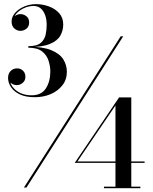

<svg xmlns="http://www.w3.org/2000/svg" viewBox="-20 -830 758 952"><path d="M98.5 100 578.5 -650H591L111 100ZM152.5 -348Q107.5 -348 78.2 -362Q49 -376 34.5 -398Q20 -420 20 -443.5Q20 -465.5 33 -478.2Q46 -491 65 -491Q82 -491 94 -479.5Q106 -468 106 -448.5Q106 -431 93 -419.5Q80 -408 63 -408Q47 -408 33.8 -418.5Q20.5 -429 20.5 -443.5H27.5Q27.5 -421 41.2 -401.2Q55 -381.5 79.5 -369.5Q104 -357.5 137 -357.5Q185.5 -357.5 207.5 -391.8Q229.5 -426 229.5 -476Q229.5 -500 221.2 -527.5Q213 -555 189.8 -574.2Q166.5 -593.5 120.5 -593.5V-598.5Q192.5 -598.5 234.2 -581.2Q276 -564 293.8 -535.8Q311.5 -507.5 311.5 -474Q311.5 -435 289.2 -406.8Q267 -378.5 231 -363.2Q195 -348 152.5 -348ZM495.5 103V95.5H552.5V-307L364 -29.5H697V-22.5H350.5L570.5 -347H631V95.5H676V103ZM120.5 -596.5V-601Q163.5 -601 182.5 -617.8Q201.5 -634.5 206.5 -659Q211.5 -683.5 211.5 -706.5Q211.5 -732.5 204.2 -753.8Q197 -775 182.5 -787.8Q168 -800.5 145.5 -800.5Q129 -800.5 111.5 -794.8Q94 -789 79 -778.5Q64 -768 54.8 -754Q45.5 -740 45.5 -723H38.5Q38.5 -740 52.5 -750Q66.5 -760 81.5 -760Q98 -760 111.2 -749.2Q124.5 -738.5 124.5 -719Q124.5 -697.5 110.5 -687.2Q96.5 -677 81.5 -677Q64.5 -677 51 -689Q37.5 -701 37.5 -723Q37.5 -747 55 -766.5Q72.5 -786 100.2 -797.8Q128 -809.5 158.5 -809.5Q192 -809.5 223 -798Q254 -786.5 273.8 -764.2Q293.5 -742 293.5 -708.5Q293.5 -678.5 279 -653Q264.5 -627.5 227 -612Q189.5 -596.5 120.5 -596.5Z"/></svg>

Font: Bodoni Moda 18pt SemiBold
Style: Regular
Weight: 600
Designer: Owen Earl
Foundry: indestructible type
Version: Version 2.005